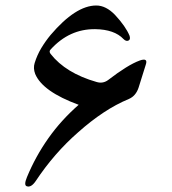

<svg xmlns="http://www.w3.org/2000/svg" viewBox="-20 -583 625 698"><path d="M331 -285Q354 -278 373 -292Q408 -319 437 -337Q466 -355 488 -363Q519 -374 510 -348L484 -265Q474 -234 448 -223Q402 -204 356 -173.5Q310 -143 264 -102Q177 -26 110 75Q93 100 77 94Q66 90 78 61Q109 -14 155.5 -80Q202 -146 266 -202Q135 -250 108 -314Q100 -335 106 -354Q115 -383 130 -408Q145 -433 164 -456Q255 -563 330 -563Q365 -563 398 -529Q437 -487 451 -453Q455 -440 448 -436Q439 -431 429 -441Q396 -476 326 -477Q232 -478 164 -403Q157 -396 164 -387Q219 -317 331 -285Z"/></svg>

Font: Amiri Modified
Style: Regular
Weight: 400
Version: 0.117-H1